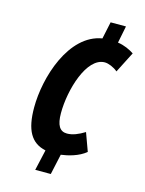

<svg xmlns="http://www.w3.org/2000/svg" viewBox="-112 -792 658 870"><g transform="rotate(15 217.0 -357.0)"><path d="M162 -87 140 10H213L234 -86C266 -90 316 -102 349 -130L318 -215C289 -197 262 -186 236 -186C202 -186 186 -212 186 -269C186 -378 234 -542 319 -542C336 -542 363 -531 380 -516L430 -614C410 -627 383 -640 353 -644L369 -724H297L280 -644C128 -619 62 -403 62 -262C62 -157 92 -102 162 -87Z"/></g></svg>

Font: Noto Sans ExtraCondensed
Style: Bold Italic
Weight: 700
Width: 2
Italic angle: -12°
Designer: Monotype Design Team
Foundry: Monotype Imaging Inc.
Version: Version 2.013